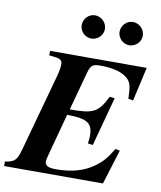

<svg xmlns="http://www.w3.org/2000/svg" viewBox="-123 -982 887 1058"><g transform="rotate(10 320.0 -452.5)"><path d="M653 -669H112V-644L145 -640C176 -636 186 -627 186 -607C186 -592 183 -570 174 -537L55 -105C38 -44 25 -33 -27 -25V0H526L586 -194L561 -199C527 -143 507 -120 470 -93C413 -51 344 -32 256 -32C213 -32 195 -42 195 -66C195 -73 198 -84 203 -104L266 -338C379 -338 410 -316 410 -247C410 -233 409 -222 406 -203L434 -199L508 -473L480 -477C433 -383 407 -370 275 -370L334 -586C346 -631 360 -637 401 -637C462 -637 508 -626 538 -607C579 -580 580 -555 583 -484L610 -479ZM601 -839C601 -875 571 -905 535 -905C500 -905 471 -875 471 -839C471 -805 501 -775 535 -775C571 -775 601 -804 601 -839ZM389 -839C389 -875 359 -905 323 -905C288 -905 259 -875 259 -839C259 -805 289 -775 323 -775C359 -775 389 -804 389 -839Z"/></g></svg>

Font: XITS
Style: Bold Italic
Weight: 700
Italic angle: -16.33°
Designer: MicroPress Inc., with final additions and corrections provided by Coen Hoffman, Elsevier (retired)
Version: Version 1.105